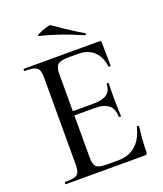

<svg xmlns="http://www.w3.org/2000/svg" viewBox="-144 -883 830 977"><g transform="rotate(-20 271.0 -394.0)"><path d="M43 -12Q79 -12 95.5 -17Q112 -22 118 -36.5Q124 -51 124 -81V-544Q124 -574 118 -588Q112 -602 95.5 -607.5Q79 -613 43 -613Q40 -613 40 -619Q40 -625 43 -625H451Q461 -625 461 -616L463 -490Q463 -487 457.5 -486.5Q452 -486 451 -489Q444 -544 412 -573Q380 -602 328 -602H277Q233 -602 218 -589Q203 -576 203 -540V-85Q203 -49 216.5 -36Q230 -23 271 -23H337Q393 -23 430.5 -56.5Q468 -90 482 -152Q482 -154 486 -154Q489 -154 491.5 -152.5Q494 -151 494 -150Q484 -78 484 -15Q484 -7 481 -3.5Q478 0 469 0H43Q40 0 40 -6Q40 -12 43 -12ZM311 -314H165V-337H313Q364 -337 388 -354.5Q412 -372 412 -409Q412 -411 417.5 -411Q423 -411 423 -409L422 -325L423 -280Q425 -248 425 -230Q425 -228 419 -228Q413 -228 413 -230Q413 -273 388.5 -293.5Q364 -314 311 -314ZM171 -756Q162 -758 179 -767Q196 -776 219 -783Q242 -790 246 -787Q270 -772 294 -754Q304 -748 335.5 -727Q367 -706 397 -689Q400 -688 400 -685Q400 -682 398 -680Q396 -678 393 -679Q281 -729 171 -756Z"/></g></svg>

Font: Cormorant Garamond Medium
Style: Regular
Weight: 500
Designer: Christian Thalmann (Catharsis Fonts)
Foundry: Catharsis Fonts
Version: Version 4.000